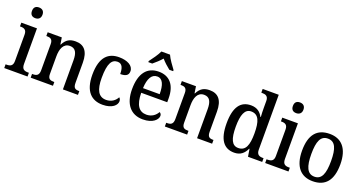

<svg xmlns="http://www.w3.org/2000/svg" viewBox="-40 -1439 4002 2122"><g transform="rotate(20 1961.0 -378.0)"><path d="M152 -635C186 -635 215 -653 215 -698C215 -744 186 -761 152 -761C117 -761 91 -744 91 -698C91 -653 117 -635 152 -635ZM19 0H293V-44H282C240 -44 209 -55 209 -117V-536H25V-492H33C73 -492 104 -481 104 -423V-113C104 -55 72 -44 31 -44H19Z M330 0H592V-44H587C546 -44 516 -52 516 -111V-318C516 -402 541 -478 619 -478C686 -478 709 -428 709 -342V0H886V-44H882C840 -44 815 -53 815 -116V-351C815 -488 759 -547 661 -547C596 -547 551 -525 517 -457H513L501 -536H335V-492H340C380 -492 411 -483 411 -424V-116C411 -53 379 -44 337 -44H330Z M1177 10C1292 10 1342 -45 1342 -90C1342 -109 1335 -122 1324 -131C1302 -88 1258 -54 1196 -54C1106 -54 1068 -126 1068 -266C1068 -443 1109 -494 1174 -494C1231 -494 1246 -441 1246 -376C1316 -376 1342 -399 1342 -444C1342 -509 1269 -547 1173 -547C1052 -547 959 -480 959 -265C959 -67 1049 10 1177 10Z M1493 -619V-606H1539C1571 -632 1611 -668 1639 -701C1667 -668 1708 -631 1740 -606H1785V-619C1757 -657 1709 -721 1690 -766H1589C1569 -721 1522 -657 1493 -619ZM1650 10C1769 10 1822 -50 1822 -93C1822 -112 1811 -125 1799 -130C1777 -89 1734 -53 1670 -53C1583 -53 1537 -117 1535 -261H1841V-306C1841 -464 1765 -547 1640 -547C1504 -547 1426 -452 1426 -264C1426 -91 1507 10 1650 10ZM1732 -316H1536C1541 -429 1576 -491 1641 -491C1707 -491 1732 -422 1732 -316Z M1908 0H2170V-44H2165C2124 -44 2094 -52 2094 -111V-318C2094 -402 2119 -478 2197 -478C2264 -478 2287 -428 2287 -342V0H2464V-44H2460C2418 -44 2393 -53 2393 -116V-351C2393 -488 2337 -547 2239 -547C2174 -547 2129 -525 2095 -457H2091L2079 -536H1913V-492H1918C1958 -492 1989 -483 1989 -424V-116C1989 -53 1957 -44 1915 -44H1908Z M2725 10C2798 10 2840 -28 2868 -88H2872L2886 0H3053V-44H3045C3003 -44 2971 -56 2971 -115V-760H2782V-716H2790C2830 -716 2865 -707 2865 -649V-570C2865 -536 2866 -493 2869 -461H2864C2838 -511 2796 -546 2725 -546C2604 -546 2537 -460 2537 -267C2537 -75 2604 10 2725 10ZM2750 -54C2675 -54 2645 -124 2645 -266C2645 -406 2675 -483 2749 -483C2838 -483 2865 -406 2865 -267C2865 -128 2837 -54 2750 -54Z M3221 -635C3255 -635 3284 -653 3284 -698C3284 -744 3255 -761 3221 -761C3186 -761 3160 -744 3160 -698C3160 -653 3186 -635 3221 -635ZM3088 0H3362V-44H3351C3309 -44 3278 -55 3278 -117V-536H3094V-492H3102C3142 -492 3173 -481 3173 -423V-113C3173 -55 3141 -44 3100 -44H3088Z M3648 10C3796 10 3874 -81 3874 -269C3874 -456 3789 -547 3651 -547C3501 -547 3424 -456 3424 -269C3424 -81 3509 10 3648 10ZM3650 -44C3565 -44 3533 -122 3533 -269C3533 -417 3564 -491 3649 -491C3734 -491 3765 -417 3765 -269C3765 -122 3735 -44 3650 -44Z"/></g></svg>

Font: Noto Serif Hebrew SemiCondensed Medium
Style: Regular
Weight: 500
Width: 4
Designer: Monotype Design Team
Foundry: Monotype Imaging Inc.
Version: Version 2.004